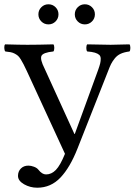

<svg xmlns="http://www.w3.org/2000/svg" viewBox="-20 -854 630 896"><path d="M64 -33.2Q64 -54.2 77.4 -67.6Q90.8 -81.1 112.8 -81.1Q124.5 -81.1 138.4 -75.9Q152.3 -70.8 159.2 -62Q176.3 -40 194.8 -40Q220.2 -40 240.7 -61Q261.2 -82 283.2 -136.2L105 -522.9Q95.2 -543.5 89.8 -554.2Q84.5 -564.9 77.1 -576.7Q69.8 -588.4 64 -593.5Q58.1 -598.6 49.1 -603.5Q40 -608.4 29.8 -610.4Q19.5 -612.3 4.9 -613.8Q0.5 -618.2 0 -630.4Q-0.5 -642.6 3.9 -647Q72.3 -645 107.9 -645Q154.8 -645 229 -647Q233.4 -642.6 233.4 -630.4Q233.4 -618.2 229 -613.8Q180.2 -608.9 173.3 -592.8Q166.5 -576.7 188 -534.2L327.1 -229H329.1L438 -527.8Q444.8 -546.9 447.5 -558.1Q450.2 -569.3 450 -580.6Q449.7 -591.8 443.1 -597.9Q436.5 -604 422.9 -608.2Q409.2 -612.3 387.2 -613.8Q382.8 -618.2 382.8 -630.4Q382.8 -642.6 387.2 -647Q461.4 -645 496.1 -645Q524.4 -645 584 -647Q588.4 -642.6 588.4 -630.4Q588.4 -618.2 584 -613.8Q560.1 -610.8 543.5 -603.3Q526.9 -595.7 515.6 -581.5Q504.4 -567.4 498.3 -555.2Q492.2 -543 483.9 -521L341.8 -161.1Q307.1 -72.8 262.2 -25.4Q217.3 22 153.8 22Q120.6 22 92.3 5.9Q64 -10.3 64 -33.2ZM172.9 -753.9Q159.2 -767.6 159.2 -787.1Q159.2 -806.6 172.9 -820.3Q186.5 -834 206.1 -834Q225.6 -834 239.3 -820.3Q252.9 -806.6 252.9 -787.1Q252.9 -767.6 239.3 -753.9Q225.6 -740.2 206.1 -740.2Q186.5 -740.2 172.9 -753.9ZM342.8 -753.9Q329.1 -767.6 329.1 -787.1Q329.1 -806.6 342.8 -820.3Q356.4 -834 376 -834Q395.5 -834 409.2 -820.3Q422.9 -806.6 422.9 -787.1Q422.9 -767.6 409.2 -753.9Q395.5 -740.2 376 -740.2Q356.4 -740.2 342.8 -753.9Z"/></svg>

Font: Common Serif
Style: Regular
Weight: 400
Designer: Philipp H. Poll, Khaled Hosny
Foundry: Stefan Peev, Context Ltd.
Version: Version 1.026